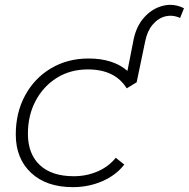

<svg xmlns="http://www.w3.org/2000/svg" viewBox="-20 -767 778 791"><path d="M280 4Q171 4 108 -55Q45 -114 45 -213Q45 -303 83.5 -374Q122 -445 190 -485.5Q258 -526 345 -526Q446 -526 505 -475L531 -607Q543 -662 576 -697.5Q609 -733 652.5 -743.5Q696 -754 738 -733L722 -693Q691 -707 661 -699.5Q631 -692 608.5 -665Q586 -638 578 -596L543 -428L502 -403Q454 -481 342 -481Q270 -481 214.5 -446.5Q159 -412 127 -352Q95 -292 95 -216Q95 -133 144 -87Q193 -41 284 -41Q336 -41 381.5 -60.5Q427 -80 457 -117L492 -89Q458 -45 401.5 -20.5Q345 4 280 4Z"/></svg>

Font: Montserrat Light
Style: Italic
Weight: 300
Italic angle: -11.3°
Designer: Julieta Ulanovsky
Foundry: Julieta Ulanovsky
Version: Version 9.000; ttfautohint (v1.8.4.7-5d5b)